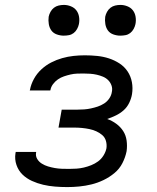

<svg xmlns="http://www.w3.org/2000/svg" viewBox="-20 -753 640 781"><path d="M254 8Q229 8 204 6Q179 4 155.5 -1.5Q132 -7 110 -17Q88 -27 71.5 -43Q55 -59 47 -82Q39 -105 43 -130L44 -135H127V-134Q124 -119 131 -107Q138 -95 150 -87.5Q162 -80 175.5 -76Q189 -72 203 -69.5Q217 -67 231.5 -66.5Q246 -66 261 -66Q276 -66 291 -67Q306 -68 321 -71.5Q336 -75 351 -81Q366 -87 379 -96.5Q392 -106 401 -120.5Q410 -135 413 -150Q415 -165 411 -179.5Q407 -194 396 -203.5Q385 -213 371.5 -219Q358 -225 343.5 -228Q329 -231 313.5 -232.5Q298 -234 282 -234H218L231 -307H295Q309 -307 322.5 -308Q336 -309 350 -312Q364 -315 377.5 -319.5Q391 -324 403.5 -332Q416 -340 424.5 -352.5Q433 -365 435 -379Q438 -393 433.5 -405.5Q429 -418 420 -427Q411 -436 399 -441Q387 -446 374 -449Q361 -452 347 -453Q333 -454 319 -454Q306 -454 293 -453.5Q280 -453 267 -450Q254 -447 240.5 -442.5Q227 -438 215.5 -430Q204 -422 195.5 -410.5Q187 -399 185 -386L184 -385H101L102 -388Q106 -410 118 -432Q130 -454 148.5 -471Q167 -488 188.5 -499Q210 -510 233 -516.5Q256 -523 279 -525.5Q302 -528 325 -528Q350 -528 375 -525.5Q400 -523 423 -515.5Q446 -508 466 -495Q486 -482 499 -462.5Q512 -443 516.5 -419Q521 -395 517 -370Q514 -352 505.5 -334.5Q497 -317 483 -304.5Q469 -292 451.5 -283.5Q434 -275 416 -269Q436 -262 453 -249.5Q470 -237 481 -220Q492 -203 495 -181.5Q498 -160 495 -138Q490 -113 478 -89.5Q466 -66 445.5 -49Q425 -32 401 -20.5Q377 -9 352.5 -3Q328 3 303 5.5Q278 8 254 8ZM469 -608Q455 -608 441 -613Q427 -618 419 -629Q411 -640 408.5 -655Q406 -670 408 -685Q410 -695 415.5 -705Q421 -715 429.5 -721.5Q438 -728 448.5 -730.5Q459 -733 470 -733Q484 -733 498 -727.5Q512 -722 520.5 -711Q529 -700 531.5 -685Q534 -670 531 -655Q529 -645 523.5 -635Q518 -625 509.5 -618.5Q501 -612 490.5 -610Q480 -608 469 -608ZM239 -608Q225 -608 211 -613Q197 -618 189 -629Q181 -640 178.5 -655Q176 -670 178 -685Q180 -695 185.5 -705Q191 -715 199.5 -721.5Q208 -728 218.5 -730.5Q229 -733 240 -733Q254 -733 268 -727.5Q282 -722 290.5 -711Q299 -700 301.5 -685Q304 -670 301 -655Q299 -645 293.5 -635Q288 -625 279.5 -618.5Q271 -612 260.5 -610Q250 -608 239 -608Z"/></svg>

Font: Iosevka Aile Oblique
Style: Regular
Weight: 400
Italic angle: -9°
Designer: Belleve Invis
Foundry: Belleve Invis
Version: Version 31.1.0; ttfautohint (v1.8.4)